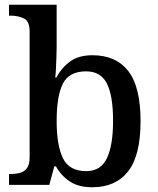

<svg xmlns="http://www.w3.org/2000/svg" viewBox="-20 -780 666 810"><path d="M369 10Q311 10 274.5 -14.5Q238 -39 216 -78H209L188 0H18V-46H25Q47 -46 65 -51Q83 -56 94 -71Q105 -86 105 -117V-647Q105 -690 81 -702Q57 -714 24 -714H18V-760H219V-580Q219 -564 218 -539Q217 -514 216 -490Q215 -466 213 -453H218Q241 -496 277 -521.5Q313 -547 370 -547Q469 -547 521 -480.5Q573 -414 573 -269Q573 -124 520.5 -57Q468 10 369 10ZM344 -58Q405 -58 431 -112.5Q457 -167 457 -270Q457 -376 431 -427.5Q405 -479 343 -479Q272 -479 245.5 -427.5Q219 -376 219 -269Q219 -167 245.5 -112.5Q272 -58 344 -58Z"/></svg>

Font: Noto Nastaliq Urdu Medium
Style: Regular
Weight: 500
Designer: Monotype Design Team (Patrick Giasson: type design, Kamal Mansour: OpenType code, Glenda Bellarosa). Updated by Simon Co
Foundry: Monotype Imaging Inc., Simon Cozens
Version: Version 3.007